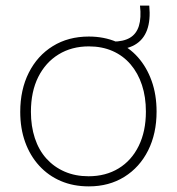

<svg xmlns="http://www.w3.org/2000/svg" viewBox="-20 -655 629 683"><path d="M296 8Q241 8 196.5 -11Q152 -30 119.5 -65.5Q87 -101 69.5 -149.5Q52 -198 52 -257Q52 -336 82.5 -396.5Q113 -457 168 -491Q223 -525 296 -525Q350 -525 394.5 -506Q439 -487 470.5 -451.5Q502 -416 519.5 -367Q537 -318 537 -258Q537 -180 507 -120Q477 -60 422.5 -26Q368 8 296 8ZM295 -28Q356 -28 402 -56Q448 -84 473.5 -136Q499 -188 499 -258Q499 -310 485 -352.5Q471 -395 444.5 -426Q418 -457 380.5 -473.5Q343 -490 296 -490Q235 -490 188.5 -461.5Q142 -433 116 -381Q90 -329 90 -257Q90 -206 104 -163.5Q118 -121 145 -91Q172 -61 210 -44.5Q248 -28 295 -28ZM381 -478V-507Q419 -507 442 -520.5Q465 -534 474 -562.5Q483 -591 478 -635H511Q516 -583 503 -548Q490 -513 459.5 -495.5Q429 -478 381 -478Z"/></svg>

Font: Mona Sans ExtraLight
Style: Regular
Weight: 200
Designer: Deni Anggara
Foundry: GitHub
Version: Version 2.000